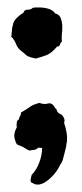

<svg xmlns="http://www.w3.org/2000/svg" viewBox="-20 -530 220 515"><path d="M93 -133 83 -134Q76 -128 71 -128Q67 -128 59 -126Q50 -130 43 -135L25 -143Q17 -159 18.5 -169.5Q20 -180 25 -188Q24 -194 25 -201Q26 -208 31 -210Q31 -215 34 -219Q37 -224 36 -228Q50 -236 60 -243Q65 -247 71.5 -249.5Q78 -252 85 -254Q94 -251 101 -251Q103 -251 104 -251.5Q105 -252 107 -252Q109 -252 109.5 -252.5Q110 -253 112 -253Q120 -253 125 -245Q126 -242 132 -236Q133 -230 137 -227Q141 -224 146 -222Q150 -217 152 -212.5Q154 -208 152 -200Q156 -189 158.5 -175Q161 -161 159 -147Q158 -145 158 -142Q158 -139 157 -135Q155 -126 152.5 -117Q150 -108 148 -100Q145 -92 142 -89Q133 -69 116 -53Q99 -37 85 -35H80Q73 -35 70 -38Q61 -40 62 -47Q63 -54 65 -61Q78 -74 85.5 -94.5Q93 -115 93 -133ZM146 -418Q143 -417 141 -411Q140 -405 133 -405Q118 -387 104.5 -382Q91 -377 76 -373Q61 -376 55 -379Q49 -382 45 -387Q34 -395 29.5 -400.5Q25 -406 23 -412Q19 -423 10 -432Q11 -434 11 -438Q11 -442 12 -447Q12 -456 14 -460Q15 -472 24 -481Q33 -490 43 -496Q45 -504 54 -504Q63 -504 68 -509Q72 -510 76 -510Q80 -510 85 -510Q98 -510 110 -506.5Q122 -503 128 -494Q139 -491 142.5 -482.5Q146 -474 147 -463Q147 -458 147 -452Q147 -446 146 -440Q145 -428 146 -418Z"/></svg>

Font: Black And White Picture
Style: Regular
Weight: 400
Designer: AsiaSoft Inc.
Foundry: AsiaSoft Inc.
Version: Version 1.64